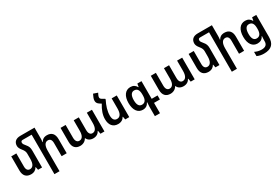

<svg xmlns="http://www.w3.org/2000/svg" viewBox="106 -2164 5552 3812"><g transform="rotate(-30 2882.5 -258.0)"><path d="M492 -387C492 -452 478 -491 438 -537C405 -576 389 -598 389 -625C389 -650 403 -667 429 -667H638V238H755V-232C755 -348 792 -409 860 -409C911 -409 940 -374 940 -300V0H1057V-325C1057 -447 996 -507 894 -507C823 -507 781 -477 757 -430H751C755 -458 757 -487 757 -516V-760H431C328 -760 272 -707 272 -619C272 -585 288 -549 326 -503C362 -459 375 -425 375 -384V-266C375 -149 336 -89 270 -89C219 -89 189 -124 189 -197V-497H72V-173C72 -51 134 10 239 10C308 10 356 -22 381 -70H386L400 0H492Z M1366 9C1435 9 1491 -26 1516 -76H1523C1546 -23 1594 9 1666 9C1741 9 1787 -28 1811 -75H1817L1831 0H1922V-497H1805V-261C1805 -149 1768 -88 1701 -88C1653 -88 1621 -125 1621 -206V-497H1504V-257C1504 -145 1466 -88 1400 -88C1352 -88 1319 -126 1319 -204V-497H1202V-175C1202 -52 1262 9 1366 9Z M2260 -553 2210 -582C2176 -600 2165 -616 2165 -638C2165 -653 2170 -670 2178 -687L2199 -729L2101 -763L2071 -696C2060 -672 2055 -649 2055 -623C2055 -584 2074 -554 2113 -530L2152 -505C2088 -401 2052 -304 2052 -205C2052 -69 2119 10 2234 10C2306 10 2353 -22 2379 -70H2385L2399 0H2491V-497H2374V-266C2374 -145 2334 -89 2265 -89C2205 -89 2171 -131 2171 -218C2171 -323 2205 -428 2260 -536Z M2941 238H3058V1H3193V-92H3058V-497H2963L2951 -424H2945C2916 -478 2871 -507 2806 -507C2685 -507 2617 -405 2617 -247C2617 -88 2685 10 2801 10C2867 10 2913 -20 2940 -77H2947C2943 -38 2941 -3 2941 21ZM2835 -86C2771 -86 2736 -138 2736 -246C2736 -353 2773 -411 2837 -411C2908 -411 2941 -361 2941 -262V-241C2941 -137 2905 -86 2835 -86Z M3435 9C3504 9 3560 -26 3585 -76H3592C3615 -23 3663 9 3735 9C3810 9 3856 -28 3880 -75H3886L3900 0H3991V-497H3874V-261C3874 -149 3837 -88 3770 -88C3722 -88 3690 -125 3690 -206V-497H3573V-257C3573 -145 3535 -88 3469 -88C3421 -88 3388 -126 3388 -204V-497H3271V-175C3271 -52 3331 9 3435 9Z M4559 -387C4559 -452 4545 -491 4505 -537C4472 -576 4456 -598 4456 -625C4456 -650 4470 -667 4496 -667H4705V238H4822V-232C4822 -348 4859 -409 4927 -409C4978 -409 5007 -374 5007 -300V0H5124V-325C5124 -447 5063 -507 4961 -507C4890 -507 4848 -477 4824 -430H4818C4822 -458 4824 -487 4824 -516V-760H4498C4395 -760 4339 -707 4339 -619C4339 -585 4355 -549 4393 -503C4429 -459 4442 -425 4442 -384V-266C4442 -149 4403 -89 4337 -89C4286 -89 4256 -124 4256 -197V-497H4139V-173C4139 -51 4201 10 4306 10C4375 10 4423 -22 4448 -70H4453L4467 0H4559Z M5440 247C5618 247 5689 163 5689 5V-497H5594L5581 -426H5575C5546 -480 5501 -507 5437 -507C5317 -507 5247 -409 5247 -246C5247 -85 5317 9 5431 9C5496 9 5543 -19 5571 -77H5577C5574 -43 5572 -13 5572 12V39C5572 114 5532 154 5441 154C5381 154 5332 140 5284 117V214C5333 236 5380 247 5440 247ZM5466 -87C5402 -87 5367 -136 5367 -245C5367 -354 5403 -411 5467 -411C5541 -411 5572 -359 5572 -262V-241C5572 -144 5539 -87 5466 -87Z"/></g></svg>

Font: Noto Sans Armenian SemiCondensed SemiBold
Style: Regular
Weight: 600
Width: 4
Designer: Monotype Design Team
Foundry: Monotype Imaging Inc.
Version: Version 2.008